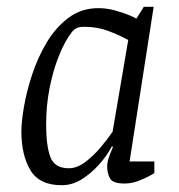

<svg xmlns="http://www.w3.org/2000/svg" viewBox="-20 -537 528 566"><path d="M162 9Q96 9 69.5 -35.5Q43 -80 43 -150Q43 -177 50.5 -221.5Q58 -266 74.5 -316.5Q91 -367 117.5 -411.5Q144 -456 182 -484.5Q220 -513 270 -513Q295 -513 320 -506Q345 -499 362.5 -491.5Q380 -484 382 -482L404 -517H433L362 -61H435V-27Q433 -25 419 -17.5Q405 -10 386 -3Q367 4 347 4Q312 4 304 -11.5Q296 -27 296 -46Q296 -58 300.5 -71.5Q305 -85 313 -104L310 -106Q296 -79 272.5 -52.5Q249 -26 221 -8.5Q193 9 162 9ZM183 -41Q207 -41 231.5 -59.5Q256 -78 277 -103Q298 -128 312 -149L358 -419Q333 -433 300 -445.5Q267 -458 229 -458Q213 -458 205.5 -454Q198 -450 193 -444Q171 -416 153.5 -372Q136 -328 126 -276.5Q116 -225 116 -171Q116 -107 128.5 -74Q141 -41 183 -41Z"/></svg>

Font: Faustina Light
Style: Italic
Weight: 300
Italic angle: -8°
Designer: Alfonso Garcia
Foundry: http://www.omnibus-type.com
Version: Version 1.200